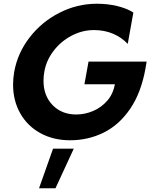

<svg xmlns="http://www.w3.org/2000/svg" viewBox="-20 -736 823 1028"><path d="M388 -123Q311 -123 262 -173Q213 -223 213 -303Q213 -329 217 -350Q227 -411 266 -462.5Q305 -514 362.5 -544.5Q420 -575 483 -575Q539 -575 585 -555.5Q631 -536 664 -501L694 -669Q657 -692 606 -704Q555 -716 499 -716Q393 -716 298 -667.5Q203 -619 138.5 -535.5Q74 -452 56 -351Q50 -315 50 -283Q50 -197 88.5 -129Q127 -61 196.5 -23Q266 15 355 15Q452 15 535 -26Q618 -67 677 -153.5Q736 -240 759 -370L765 -406H454L432 -285H595Q586 -233 554 -196.5Q522 -160 478 -141.5Q434 -123 388 -123ZM375 60H264L189 272H277Z"/></svg>

Font: Geom Bold
Style: Bold Italic
Weight: 700
Italic angle: -10°
Version: Version 1.102